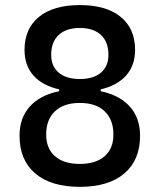

<svg xmlns="http://www.w3.org/2000/svg" viewBox="-20 -723 626 753"><path d="M293 9.8Q180.2 9.8 118.4 -42.7Q56.6 -95.2 56.6 -190.4Q56.6 -260.3 96.9 -305.2Q137.2 -350.1 211.9 -365.2V-372.6Q146.5 -387.2 111.3 -426.8Q76.2 -466.3 76.2 -527.3Q76.2 -610.8 133.1 -657Q189.9 -703.1 293 -703.1Q396.5 -703.1 453.1 -657Q509.8 -610.8 509.8 -527.3Q509.8 -466.8 474.9 -427.2Q439.9 -387.7 375 -372.6V-365.2Q449.2 -349.6 489.3 -304.9Q529.3 -260.3 529.3 -190.4Q529.3 -95.2 467.5 -42.7Q405.8 9.8 293 9.8ZM293 -413.1Q346.7 -413.1 376 -438.2Q405.3 -463.4 405.3 -507.8Q405.3 -558.6 376 -585.9Q346.7 -613.3 293 -613.3Q239.7 -613.3 210.2 -585.9Q180.7 -558.6 180.7 -507.8Q180.7 -463.4 210.2 -438.2Q239.7 -413.1 293 -413.1ZM293 -80.1Q356 -80.1 390.4 -110.4Q424.8 -140.6 424.8 -195.3Q424.8 -253.9 390.4 -286.6Q356 -319.3 293 -319.3Q230 -319.3 195.6 -286.6Q161.1 -253.9 161.1 -195.3Q161.1 -140.6 195.6 -110.4Q230 -80.1 293 -80.1Z"/></svg>

Font: Caskaydia Cove
Style: Regular
Weight: 400
Monospace: yes
Designer: Aaron Bell
Foundry: Saja Typeworks
Version: Version 4.300; ttfautohint (v1.8.3)